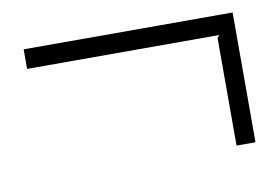

<svg xmlns="http://www.w3.org/2000/svg" viewBox="-45 -411 623 429"><g transform="rotate(-10 267.0 -197.0)"><path d="M503.9 -344.2V-49.8H460.9V-293.9L465.8 -299.8H29.8V-344.2Z"/></g></svg>

Font: Sinkin Sans 200 X Light
Style: Regular
Weight: 200
Designer: Keith Bates
Foundry: K-Type
Version: Sinkin Sans (version 1.0)  by Keith Bates   •   © 2014   www